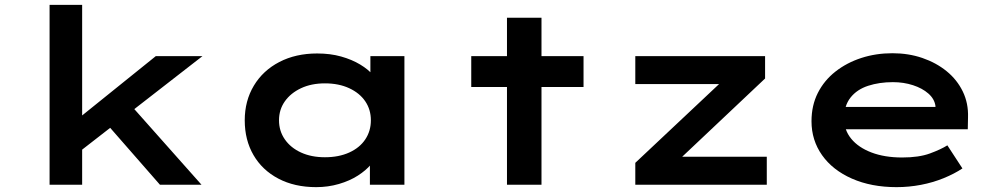

<svg xmlns="http://www.w3.org/2000/svg" viewBox="-20 -760 4121 790"><path d="M306 -135 277 -252 621 -529H813ZM184 0V-740H318V0ZM638 0 387 -287 483 -367 809 0Z M1281 10Q1192 10 1125.5 -25Q1059 -60 1023 -122Q987 -184 987 -265Q987 -345 1024.5 -407.5Q1062 -470 1129.5 -505Q1197 -540 1285 -540Q1339 -540 1383.5 -527.5Q1428 -515 1462 -494.5Q1496 -474 1516 -450Q1536 -426 1540 -403L1504 -400V-529H1644V0H1502V-143L1531 -134Q1528 -109 1507 -84Q1486 -59 1452.5 -37.5Q1419 -16 1374.5 -3Q1330 10 1281 10ZM1317 -113Q1374 -113 1417 -132.5Q1460 -152 1483 -186.5Q1506 -221 1506 -265Q1506 -309 1483 -343Q1460 -377 1417 -397Q1374 -417 1317 -417Q1261 -417 1218.5 -397Q1176 -377 1152 -343Q1128 -309 1128 -265Q1128 -221 1152 -186.5Q1176 -152 1218.5 -132.5Q1261 -113 1317 -113Z M2066 0V-687H2208V0ZM1919 -402V-529H2381V-402Z M2594 0V-90L2979 -452L2993 -414H2594V-529H3128V-437L2754 -84L2737 -115H3135V0Z M3669 10Q3565 10 3485.5 -25Q3406 -60 3362.5 -121.5Q3319 -183 3319 -261Q3319 -326 3345 -377.5Q3371 -429 3417.5 -465.5Q3464 -502 3524 -521.5Q3584 -541 3652 -541Q3718 -541 3775 -521.5Q3832 -502 3875 -467Q3918 -432 3941.5 -383.5Q3965 -335 3963 -277L3962 -228H3425L3402 -320H3845L3829 -302V-324Q3825 -353 3800 -375Q3775 -397 3736.5 -409.5Q3698 -422 3654 -422Q3598 -422 3552 -407Q3506 -392 3479.5 -358.5Q3453 -325 3453 -272Q3453 -225 3482.5 -189Q3512 -153 3566 -132.5Q3620 -112 3692 -112Q3761 -112 3806 -128.5Q3851 -145 3878 -162L3940 -67Q3907 -45 3863 -27Q3819 -9 3769.5 0.5Q3720 10 3669 10Z"/></svg>

Font: Lexend Tera SemiBold
Style: Regular
Weight: 600
Version: Version 1.007